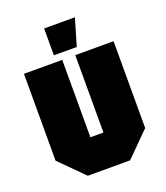

<svg xmlns="http://www.w3.org/2000/svg" viewBox="-135 -822 788 914"><g transform="rotate(-20 259.0 -365.0)"><path d="M486 -560V-120L366 0H152L32 -120V-560H226V-168H292V-560ZM196 -594V-730H352L312 -594Z"/></g></svg>

Font: Tektur Condensed ExtraBold
Style: Regular
Weight: 800
Width: 3
Designer: Adam Jagosz
Foundry: Adam Jagosz
Version: Version 1.005;gftools[0.9.30]